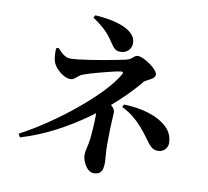

<svg xmlns="http://www.w3.org/2000/svg" viewBox="-93 -925 1185 1094"><g transform="rotate(10 500.0 -378.0)"><path d="M371.1 -822.2Q415.3 -819.8 457.8 -811.8Q500.4 -803.7 534.7 -789.5Q569 -775.3 589.7 -753.7Q610.3 -732.1 610.3 -701.5Q610.3 -677.2 592.8 -659.6Q575.2 -642 546.7 -642Q529.2 -642 518 -649.8Q506.7 -657.5 496.7 -672.8Q486.7 -688.1 471 -710Q452.5 -735.6 425.4 -759.8Q398.3 -784 362.5 -807.9ZM68.8 -62.5 57.7 -81.9Q136.1 -123.5 216.6 -178.3Q297.2 -233.2 369.6 -293.2Q442 -353.1 496.9 -410.7Q551.8 -468.3 579 -515.8Q584 -525.5 582.8 -529.3Q581.7 -533 571.7 -532.5Q563.4 -531.9 544.5 -527.9Q525.7 -523.8 501.2 -517.6Q476.7 -511.3 450.8 -504.5Q424.9 -497.8 402.1 -490.9Q379.3 -484 364.5 -478.6Q348.1 -473.4 337.1 -463.9Q326.2 -454.3 316.2 -446.9Q306.2 -439.5 291.5 -439.5Q275.4 -439.5 254.2 -451.3Q233 -463.2 215.4 -481.8Q197.8 -500.4 190.3 -521.3Q185.6 -534.4 184.1 -555.4Q182.5 -576.5 183.7 -598.5L197.6 -602.6Q209.7 -588.9 221.4 -578.2Q233 -567.5 245.5 -561Q257.9 -554.5 272.5 -554.5Q289.5 -554.5 319.8 -557.9Q350.2 -561.3 387.2 -566.9Q424.2 -572.4 462 -579.2Q499.8 -585.9 532.1 -592.3Q564.4 -598.7 585.2 -603.1Q605 -607.9 615.3 -615.7Q625.6 -623.4 633 -629.9Q640.4 -636.3 650.8 -636.3Q664.6 -636.3 684.3 -627Q704 -617.7 723.6 -603.6Q743.3 -589.5 756.4 -574.8Q769.5 -560.1 769.5 -548.2Q769.5 -535.1 756.1 -525.8Q742.8 -516.4 727.4 -509.3Q712 -502.3 705.3 -493.5Q659.9 -437.9 593.6 -375.7Q527.3 -313.4 444.8 -253.5Q362.4 -193.6 267.4 -143.7Q172.3 -93.8 68.8 -62.5ZM472.7 -254.8Q472.7 -282.5 469.8 -302.7Q466.9 -322.9 462.7 -336.6L494 -368.2Q511.1 -361.4 529 -349.5Q546.8 -337.6 559 -323.6Q571.2 -309.5 571.2 -295.4Q571.2 -286.1 570.2 -273.1Q569.2 -260 568.3 -239.5Q567.4 -219 566.4 -187.3Q565.4 -155.6 565.4 -108Q565.4 -79.5 568 -49.3Q570.6 -19.1 570.6 -2.8Q570.6 12.1 567.6 28.1Q564.6 44.1 553.2 54.7Q541.7 65.3 517.1 65.3Q497.3 65.3 482 49.3Q466.6 33.3 457.7 11.6Q448.7 -10.1 448.7 -28.1Q448.7 -42.9 451.6 -55.6Q454.5 -68.2 460.1 -95.1Q462.6 -105.3 464.7 -123.3Q466.8 -141.3 468.5 -163.8Q470.2 -186.3 471.5 -210.1Q472.7 -233.9 472.7 -254.8ZM620.1 -349.7Q700.8 -348.1 767 -326.9Q833.1 -305.7 872.2 -268.1Q911.3 -230.6 911.3 -176.6Q911.3 -155 895.4 -139.2Q879.5 -123.5 855.7 -123.5Q837.1 -123.5 822.6 -132.9Q808.1 -142.3 785 -174.9Q756.9 -214 732.1 -242.1Q707.3 -270.2 679.6 -292.5Q651.9 -314.9 613 -334.1Z"/></g></svg>

Font: Source Han Serif JP VF
Style: Regular
Weight: 250
Designer: Ryoko NISHIZUKA 西塚涼子 (kana & ideographs); Frank Grießhammer (Latin, Greek & Cyrillic); Wenlong ZHANG 张文龙 (bopomofo); San
Foundry: Adobe
Version: Version 2.001;hotconv 1.1.0;makeotfexe 2.6.0